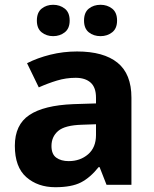

<svg xmlns="http://www.w3.org/2000/svg" viewBox="-20 -772 644 802"><path d="M286 -337 381 -340V-364Q381 -407 358.5 -427Q336 -447 296 -447Q256 -447 218 -435.5Q180 -424 142 -407L93 -508Q136 -530 190 -543.5Q244 -557 302 -557Q413 -557 471 -510Q529 -463 529 -364V0H425L396 -74H392Q357 -30 318 -10Q279 10 211 10Q138 10 90 -32Q42 -74 42 -163Q42 -251 102.5 -291.5Q163 -332 286 -337ZM195 -162Q195 -128 215 -113.5Q235 -99 267 -99Q315 -99 348 -127.5Q381 -156 381 -208V-253L323 -251Q251 -249 223 -225Q195 -201 195 -162ZM134 -686Q134 -720 154 -736Q174 -752 202 -752Q230 -752 250.5 -736Q271 -720 271 -686Q271 -653 250.5 -637Q230 -621 202 -621Q174 -621 154 -637Q134 -653 134 -686ZM331 -686Q331 -720 351 -736Q371 -752 400 -752Q428 -752 448.5 -736Q469 -720 469 -686Q469 -653 448.5 -637Q428 -621 400 -621Q371 -621 351 -637Q331 -653 331 -686Z"/></svg>

Font: BC Sans
Style: Bold
Weight: 700
Designer: Monotype Design Team
Province of B.C.
Foundry: Monotype Imaging Inc.
Version: Version 2.000;GOOG;noto-source:20170915:90ef993387c0